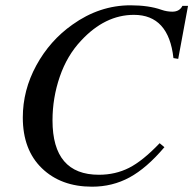

<svg xmlns="http://www.w3.org/2000/svg" viewBox="-20 -686 729 724"><path d="M689 -664 652 -464 634 -467Q616 -630 485 -630Q376 -630 286 -533Q233 -477 205.5 -397Q178 -317 178 -232Q178 -27 353 -27Q415 -27 466.5 -53Q518 -79 582 -146L600 -131Q533 -52 468.5 -17Q404 18 327 18Q210 18 138 -51.5Q66 -121 66 -243Q66 -346 117 -439.5Q168 -533 253 -593Q355 -666 472 -666Q541 -666 589 -649Q609 -642 630 -642Q657 -642 668 -664Z"/></svg>

Font: STIX MathJax Main
Style: Italic
Weight: 400
Italic angle: -16.33°
Designer: MicroPress Inc., with final additions and corrections provided by Coen Hoffman, Elsevier (retired)
Version: Version 1.1.1